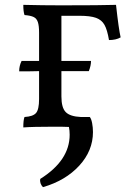

<svg xmlns="http://www.w3.org/2000/svg" viewBox="-20 -522 576 791"><path d="M477 -368Q458 -357 429 -357Q422 -399 410.5 -419.5Q399 -440 375.5 -448.5Q352 -457 307 -457H233V-271H355Q355 -252 346 -229H233V-125Q233 -78 251 -60Q269 -42 313 -40H350Q356 -33 359.5 -15Q363 3 363 22Q363 99 306.5 160.5Q250 222 157 249Q150 242 147 233Q144 224 146 215Q267 139 267 33Q267 16 264 1Q244 0 202 0Q114 0 76 3Q76 -28 81 -40Q116 -42 128.5 -56.5Q141 -71 141 -114V-229Q112 -228 59 -228Q59 -251 69 -271H141V-387Q141 -416 136 -431Q131 -446 118.5 -452Q106 -458 81 -460Q76 -474 76 -502Q156 -500 232 -500Q398 -500 458 -502Q469 -402 477 -368Z"/></svg>

Font: Vollkorn SC
Style: Regular
Weight: 400
Designer: Friedrich Althausen
Foundry: Friedrich Althausen
Version: Version 4.015